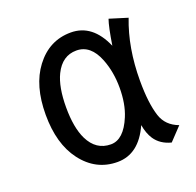

<svg xmlns="http://www.w3.org/2000/svg" viewBox="-103 -656 793 776"><g transform="rotate(-20 293.0 -268.0)"><path d="M275.9 -66.4Q331.1 -66.4 365.7 -149.9Q386.7 -200.2 386.7 -270Q386.7 -337.9 364.3 -395Q334.5 -470.7 273.4 -470.7Q212.4 -470.7 181.2 -407.2Q156.2 -356 156.2 -268.6Q156.2 -181.2 181.2 -129.9Q212.4 -66.4 275.9 -66.4ZM276.9 9.8Q184.1 9.8 125 -68.4Q68.4 -143.1 68.4 -268.6Q68.4 -394 125 -468.8Q184.1 -546.9 276.9 -546.9Q370.1 -546.9 417 -439Q429.2 -516.6 439.9 -546.9L517.6 -522.9Q473.6 -409.2 473.6 -267.6Q473.6 -170.9 492.2 -113.8Q508.3 -64.5 561.5 -44.9L508.8 10.7Q462.9 -1 439.9 -35.2Q423.3 -60.5 417 -97.7Q369.1 9.8 276.9 9.8Z"/></g></svg>

Font: Consola Mono
Style: Book
Weight: 400
Monospace: yes
Version: Version 2.001